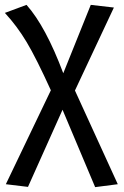

<svg xmlns="http://www.w3.org/2000/svg" viewBox="-25 -558 511 789"><path d="M283 -186 459 199 366 211 232 -107 90 210 -1 199 184 -187Q124 -319 84.5 -385Q45 -451 -5 -505L84 -538Q163 -449 235 -257L348 -538L443 -527Z"/></svg>

Font: Fira Sans
Style: Regular
Weight: 400
Designer: Carrois Corporate & Edenspiekermann AG
Foundry: Carrois Corporate GbR & Edenspiekermann AG
Version: Version 4.106;PS 004.106;hotconv 1.0.70;makeotf.lib2.5.58329